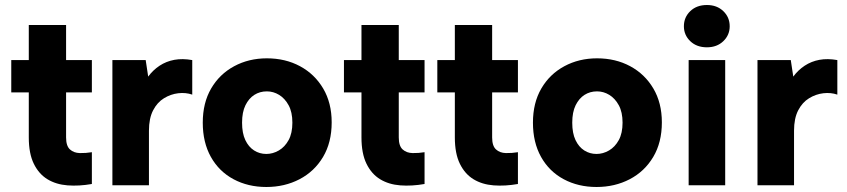

<svg xmlns="http://www.w3.org/2000/svg" viewBox="-20 -740 3383 767"><path d="M95 -500V-640H244V-500H347V-371H244V-191Q244 -157 259.5 -143Q275 -129 299 -128.5Q323 -128 347 -132V-5Q296 4 250 0.5Q204 -3 169.5 -24Q135 -45 115 -86Q95 -127 95 -191V-371H25V-500Z M429 -500H562L572 -434Q591 -460 617.5 -477.5Q644 -495 676.5 -501Q709 -507 748 -500V-362Q722 -371 692 -367.5Q662 -364 635 -347.5Q608 -331 591.5 -299Q575 -267 575 -218V0H429Z M1044 7Q971 7 913 -24Q855 -55 822.5 -113Q790 -171 790 -250Q790 -329 823.5 -386.5Q857 -444 915.5 -475.5Q974 -507 1046 -507Q1120 -507 1178.5 -475.5Q1237 -444 1271 -386.5Q1305 -329 1305 -251Q1305 -171 1270.5 -113Q1236 -55 1176.5 -24Q1117 7 1044 7ZM1044 -125Q1070 -125 1094 -139Q1118 -153 1133 -180.5Q1148 -208 1148 -250Q1148 -292 1133 -319.5Q1118 -347 1095 -361Q1072 -375 1046 -375Q1018 -375 996 -361Q974 -347 960.5 -319.5Q947 -292 947 -250Q947 -208 960 -180.5Q973 -153 995 -139Q1017 -125 1044 -125Z M1424 -500V-640H1573V-500H1676V-371H1573V-191Q1573 -157 1588.5 -143Q1604 -129 1628 -128.5Q1652 -128 1676 -132V-5Q1625 4 1579 0.5Q1533 -3 1498.5 -24Q1464 -45 1444 -86Q1424 -127 1424 -191V-371H1354V-500Z M1797 -500V-640H1946V-500H2049V-371H1946V-191Q1946 -157 1961.5 -143Q1977 -129 2001 -128.5Q2025 -128 2049 -132V-5Q1998 4 1952 0.5Q1906 -3 1871.5 -24Q1837 -45 1817 -86Q1797 -127 1797 -191V-371H1727V-500Z M2363 7Q2290 7 2232 -24Q2174 -55 2141.5 -113Q2109 -171 2109 -250Q2109 -329 2142.5 -386.5Q2176 -444 2234.5 -475.5Q2293 -507 2365 -507Q2439 -507 2497.5 -475.5Q2556 -444 2590 -386.5Q2624 -329 2624 -251Q2624 -171 2589.5 -113Q2555 -55 2495.5 -24Q2436 7 2363 7ZM2363 -125Q2389 -125 2413 -139Q2437 -153 2452 -180.5Q2467 -208 2467 -250Q2467 -292 2452 -319.5Q2437 -347 2414 -361Q2391 -375 2365 -375Q2337 -375 2315 -361Q2293 -347 2279.5 -319.5Q2266 -292 2266 -250Q2266 -208 2279 -180.5Q2292 -153 2314 -139Q2336 -125 2363 -125Z M2731 -500H2877V0H2731ZM2804 -551Q2763 -551 2737.5 -575.5Q2712 -600 2712 -635Q2712 -671 2737.5 -695.5Q2763 -720 2804 -720Q2844 -720 2869.5 -695.5Q2895 -671 2895 -635Q2895 -600 2869.5 -575.5Q2844 -551 2804 -551Z M3006 -500H3139L3149 -434Q3168 -460 3194.5 -477.5Q3221 -495 3253.5 -501Q3286 -507 3325 -500V-362Q3299 -371 3269 -367.5Q3239 -364 3212 -347.5Q3185 -331 3168.5 -299Q3152 -267 3152 -218V0H3006Z"/></svg>

Font: Albert Sans ExtraBold
Style: Regular
Weight: 800
Designer: Andreas Rasmussen
Foundry: a.Foundry
Version: Version 1.025